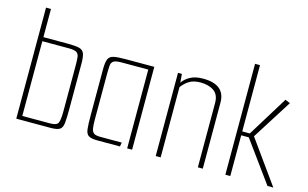

<svg xmlns="http://www.w3.org/2000/svg" viewBox="-80 -841 1685 1052"><g transform="rotate(15 762.5 -315.0)"><path d="M67 0V-630H95V-470H230Q275 -470 297 -465Q319 -460 326.5 -441.5Q334 -423 334 -384V-128Q334 -74 331 -46.5Q328 -19 313 -9.5Q298 0 262 0ZM95 -23H253Q289 -23 297.5 -39Q306 -55 306 -106V-360Q306 -393 304 -412Q302 -431 289.5 -439Q277 -447 245 -447H95Z M527 0Q492 0 477 -9.5Q462 -19 459 -46Q456 -73 456 -125V-384Q456 -423 463.5 -441.5Q471 -460 493.5 -465Q516 -470 561 -470H724V0H696V-447H545Q512 -447 499.5 -439Q487 -431 485.5 -412Q484 -393 484 -360V-106Q484 -72 487.5 -54.5Q491 -37 502 -30Q513 -23 537 -23H659L655 0Z M858 -472H880L884 -423Q899 -446 927.5 -461.5Q956 -477 1000 -477Q1125 -477 1125 -374V0H1097V-365Q1097 -412 1067.5 -432.5Q1038 -453 991 -453Q951 -453 926 -436.5Q901 -420 886 -398V0H858Z M1253 0V-629H1281V-253H1324L1465 -482L1493 -470L1350 -244L1525 0H1492L1324 -231H1281V0Z"/></g></svg>

Font: Smooch Sans ExtraLight
Style: Regular
Weight: 200
Designer: Robert E. Leuschke
Foundry: Robert E. Leuschke
Version: Version 1.010; ttfautohint (v1.8.3)